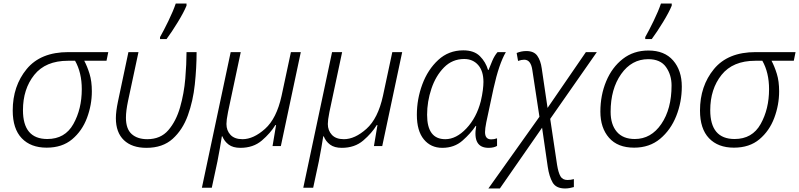

<svg xmlns="http://www.w3.org/2000/svg" viewBox="-20 -827 4524 1087"><path d="M244 9Q332 9 388.5 -38.5Q445 -86 472.5 -159.5Q500 -233 500 -310Q500 -367 487 -409Q474 -451 457 -483H583L593 -532H367Q210 -532 131 -436Q52 -340 52 -201Q52 -98 103 -44.5Q154 9 244 9ZM248 -40Q110 -40 110 -203Q110 -323 174 -403Q238 -483 365 -483H405Q443 -416 443 -322Q443 -210 395.5 -125Q348 -40 248 -40Z M809 10Q901 10 957.5 -41Q1014 -92 1043.5 -173.5Q1073 -255 1083 -349.5Q1093 -444 1093 -532H1036Q1036 -466 1029 -382Q1022 -298 999.5 -219.5Q977 -141 933 -90Q889 -39 814 -39Q758 -39 725.5 -68Q693 -97 693 -161Q693 -199 705 -256L764 -532H707L648 -253Q636 -196 636 -158Q636 -77 681.5 -33.5Q727 10 809 10ZM886 -606H923Q952 -645 986.5 -701.5Q1021 -758 1036 -795V-807H975Q960 -763 933.5 -708.5Q907 -654 886 -617Z M1123 236H1179L1211 87Q1218 52 1225 11.5Q1232 -29 1236 -55H1239Q1250 -27 1274.5 -8.5Q1299 10 1341 10Q1414 10 1462.5 -31.5Q1511 -73 1539 -119H1543L1523 0H1570L1683 -532H1627L1574 -284Q1546 -156 1480.5 -97.5Q1415 -39 1353 -39Q1308 -39 1285 -63.5Q1262 -88 1262 -125Q1262 -136 1264 -152Q1266 -168 1271 -193L1343 -532H1286Z M1697 236H1753L1785 87Q1792 52 1799 11.5Q1806 -29 1810 -55H1813Q1824 -27 1848.5 -8.5Q1873 10 1915 10Q1988 10 2036.5 -31.5Q2085 -73 2113 -119H2117L2097 0H2144L2257 -532H2201L2148 -284Q2120 -156 2054.5 -97.5Q1989 -39 1927 -39Q1882 -39 1859 -63.5Q1836 -88 1836 -125Q1836 -136 1838 -152Q1840 -168 1845 -193L1917 -532H1860Z M2484 10Q2552 10 2598.5 -31Q2645 -72 2673 -114H2676Q2654 10 2746 10Q2776 10 2794 -1V-44Q2778 -38 2761 -38Q2726 -38 2726 -79Q2726 -99 2733 -134L2774 -326Q2805 -466 2844 -532H2797Q2780 -513 2767 -482.5Q2754 -452 2746 -431H2743Q2730 -476 2697 -509Q2664 -542 2603 -542Q2520 -542 2461 -487.5Q2402 -433 2371 -349.5Q2340 -266 2340 -177Q2340 -86 2379.5 -38Q2419 10 2484 10ZM2501 -39Q2398 -39 2398 -177Q2398 -252 2422.5 -325Q2447 -398 2494 -445.5Q2541 -493 2608 -493Q2657 -493 2687 -459Q2717 -425 2717 -363Q2717 -344 2713.5 -316Q2710 -288 2702 -254Q2678 -161 2620.5 -100Q2563 -39 2501 -39Z M2745 240H2810L3049 -104L3081 117Q3089 172 3108.5 206Q3128 240 3179 240Q3193 240 3206 237.5Q3219 235 3229 232V187Q3211 192 3193 192Q3165 192 3153 171Q3141 150 3134 107L3095 -154L3359 -532H3297L3080 -216L3047 -440Q3041 -484 3022 -511Q3003 -538 2960 -538Q2931 -538 2905 -527L2913 -482Q2932 -489 2948 -489Q2986 -489 2994 -429L3034 -166Z M3570 9Q3657 9 3717 -41Q3777 -91 3808.5 -170Q3840 -249 3840 -337Q3840 -428 3791 -484.5Q3742 -541 3651 -541Q3567 -541 3506 -493.5Q3445 -446 3412 -367Q3379 -288 3379 -195Q3379 -103 3428 -47Q3477 9 3570 9ZM3574 -40Q3507 -40 3472 -81Q3437 -122 3437 -194Q3437 -323 3496.5 -407.5Q3556 -492 3650 -492Q3719 -492 3750.5 -447.5Q3782 -403 3782 -343Q3782 -210 3724 -125Q3666 -40 3574 -40ZM3633 -606H3670Q3699 -645 3733.5 -701.5Q3768 -758 3783 -795V-807H3722Q3707 -763 3680.5 -708.5Q3654 -654 3633 -617Z M4135 9Q4223 9 4279.5 -38.5Q4336 -86 4363.5 -159.5Q4391 -233 4391 -310Q4391 -367 4378 -409Q4365 -451 4348 -483H4474L4484 -532H4258Q4101 -532 4022 -436Q3943 -340 3943 -201Q3943 -98 3994 -44.5Q4045 9 4135 9ZM4139 -40Q4001 -40 4001 -203Q4001 -323 4065 -403Q4129 -483 4256 -483H4296Q4334 -416 4334 -322Q4334 -210 4286.5 -125Q4239 -40 4139 -40Z"/></svg>

Font: Noto Sans UI Light
Style: Italic
Weight: 300
Italic angle: -12°
Designer: Monotype Design Team
Foundry: Monotype Imaging Inc.
Version: Version 1.901